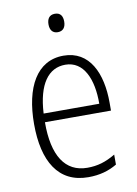

<svg xmlns="http://www.w3.org/2000/svg" viewBox="-84 -787 610 853"><g transform="rotate(-10 221.0 -360.5)"><path d="M224 -731C198 -731 188 -713 188 -689C188 -665 199 -648 223 -648C247 -648 259 -664 259 -690C259 -713 250 -731 224 -731ZM229 -541C108 -541 48 -429 48 -264C48 -96 110 10 245 10C297 10 338 -2 375 -24V-69C331 -43 294 -32 248 -32C148 -32 96 -113 97 -264H395V-300C395 -432 347 -541 229 -541ZM230 -500C313 -500 350 -414 349 -303H98C105 -435 154 -500 230 -500Z"/></g></svg>

Font: Noto Sans Armenian Condensed ExtraLight
Style: Regular
Weight: 200
Width: 3
Designer: Monotype Design Team
Foundry: Monotype Imaging Inc.
Version: Version 2.008